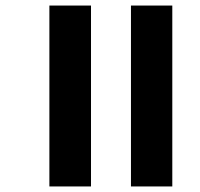

<svg xmlns="http://www.w3.org/2000/svg" viewBox="-20 -623 721 692"><path d="M452 49V-603H601V49ZM158 49V-603H308V49Z"/></svg>

Font: Noto Sans Malayalam
Style: Regular
Weight: 400
Designer: Jelle Bosma - Monotype Design Team
Foundry: Monotype Imaging Inc.
Version: Version 2.103